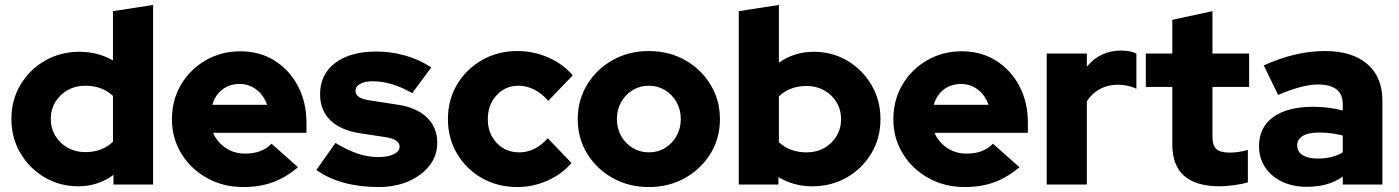

<svg xmlns="http://www.w3.org/2000/svg" viewBox="-20 -745 5646 775"><path d="M296 7Q221 7 159.5 -29.5Q98 -66 62 -127.5Q26 -189 26 -265Q26 -341 62.5 -402.5Q99 -464 161.5 -500Q224 -536 301 -536Q375 -536 436 -501V-700L598 -725V0H438V-39Q375 7 296 7ZM324 -131Q393 -131 436 -173V-358Q392 -399 324 -399Q285 -399 253.5 -381.5Q222 -364 203.5 -333.5Q185 -303 185 -265Q185 -227 203.5 -196.5Q222 -166 253.5 -148.5Q285 -131 324 -131Z M962 10Q881 10 815.5 -26.5Q750 -63 712 -125Q674 -187 674 -264Q674 -341 710.5 -403Q747 -465 810 -501.5Q873 -538 950 -538Q1028 -538 1088 -500.5Q1148 -463 1182.5 -398Q1217 -333 1217 -249V-209H840Q856 -172 890 -148.5Q924 -125 970 -125Q1038 -125 1076 -165L1183 -70Q1133 -28 1080.5 -9Q1028 10 962 10ZM837 -322H1058Q1045 -360 1015.5 -383Q986 -406 947 -406Q907 -406 878 -384Q849 -362 837 -322Z M1507 10Q1432 10 1368 -7.5Q1304 -25 1257 -59L1334 -168Q1384 -138 1425 -124.5Q1466 -111 1506 -111Q1546 -111 1569.5 -122.5Q1593 -134 1593 -153Q1593 -182 1539 -191L1434 -207Q1355 -219 1313.5 -259.5Q1272 -300 1272 -365Q1272 -445 1333 -491Q1394 -537 1500 -537Q1558 -537 1615 -521Q1672 -505 1721 -473L1644 -369Q1561 -417 1484 -417Q1453 -417 1434 -406.5Q1415 -396 1415 -379Q1415 -363 1429 -353.5Q1443 -344 1477 -339L1582 -323Q1660 -312 1702.5 -271.5Q1745 -231 1745 -169Q1745 -117 1714 -77Q1683 -37 1629.5 -13.5Q1576 10 1507 10Z M2068 10Q1989 10 1925.5 -26Q1862 -62 1825 -124.5Q1788 -187 1788 -264Q1788 -342 1825 -404Q1862 -466 1925.5 -502.5Q1989 -539 2068 -539Q2133 -539 2192 -513.5Q2251 -488 2292 -441L2193 -338Q2139 -399 2072 -399Q2020 -399 1984.5 -360.5Q1949 -322 1949 -264Q1949 -206 1985 -168Q2021 -130 2076 -130Q2140 -130 2191 -187L2287 -87Q2247 -41 2189 -15.5Q2131 10 2068 10Z M2599 10Q2518 10 2453 -26.5Q2388 -63 2350 -125Q2312 -187 2312 -264Q2312 -341 2350 -403.5Q2388 -466 2453 -502.5Q2518 -539 2599 -539Q2680 -539 2745 -502.5Q2810 -466 2848 -403.5Q2886 -341 2886 -264Q2886 -187 2848 -125Q2810 -63 2745 -26.5Q2680 10 2599 10ZM2599 -130Q2636 -130 2665 -148Q2694 -166 2711 -196.5Q2728 -227 2728 -264Q2728 -302 2711 -332.5Q2694 -363 2664.5 -381Q2635 -399 2599 -399Q2563 -399 2533.5 -381Q2504 -363 2487 -332.5Q2470 -302 2470 -264Q2470 -227 2487 -196.5Q2504 -166 2533.5 -148Q2563 -130 2599 -130Z M2962 0V-700L3124 -725V-492Q3186 -536 3264 -536Q3340 -536 3401 -499.5Q3462 -463 3498 -401.5Q3534 -340 3534 -264Q3534 -188 3497.5 -126.5Q3461 -65 3398.5 -29Q3336 7 3259 7Q3184 7 3122 -30V0ZM3236 -130Q3276 -130 3307 -147.5Q3338 -165 3356.5 -195.5Q3375 -226 3375 -264Q3375 -302 3356.5 -332.5Q3338 -363 3306.5 -380.5Q3275 -398 3236 -398Q3168 -398 3124 -356V-171Q3168 -130 3236 -130Z M3874 10Q3793 10 3727.5 -26.5Q3662 -63 3624 -125Q3586 -187 3586 -264Q3586 -341 3622.5 -403Q3659 -465 3722 -501.5Q3785 -538 3862 -538Q3940 -538 4000 -500.5Q4060 -463 4094.5 -398Q4129 -333 4129 -249V-209H3752Q3768 -172 3802 -148.5Q3836 -125 3882 -125Q3950 -125 3988 -165L4095 -70Q4045 -28 3992.5 -9Q3940 10 3874 10ZM3749 -322H3970Q3957 -360 3927.5 -383Q3898 -406 3859 -406Q3819 -406 3790 -384Q3761 -362 3749 -322Z M4205 0V-529H4367V-476Q4421 -541 4506 -541Q4549 -540 4567 -528V-387Q4533 -403 4490 -403Q4452 -403 4419.5 -385.5Q4387 -368 4367 -336V0Z M4904 7Q4712 7 4712 -161V-394H4605V-529H4712V-665L4874 -700V-529H5022V-394H4874V-193Q4874 -158 4889.5 -143.5Q4905 -129 4944 -129Q4980 -129 5017 -140V-9Q4995 -2 4961 2.5Q4927 7 4904 7Z M5254 9Q5198 9 5154.5 -12Q5111 -33 5086.5 -70Q5062 -107 5062 -155Q5062 -231 5119.5 -272.5Q5177 -314 5280 -314Q5342 -314 5400 -299V-325Q5400 -404 5299 -404Q5239 -404 5139 -362L5081 -481Q5209 -539 5328 -539Q5438 -539 5499 -486.5Q5560 -434 5560 -339V0H5400V-32Q5368 -10 5332.5 -0.5Q5297 9 5254 9ZM5216 -158Q5216 -133 5238 -119Q5260 -105 5299 -105Q5359 -105 5400 -130V-198Q5354 -210 5304 -210Q5262 -210 5239 -196.5Q5216 -183 5216 -158Z"/></svg>

Font: Red Hat Display Black
Style: Regular
Weight: 900
Designer: Pentagram, MCKL
Foundry: Pentagram, MCKL
Version: Version 1.023; ttfautohint (v1.8.3)